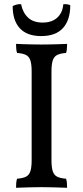

<svg xmlns="http://www.w3.org/2000/svg" viewBox="-20 -887 394 910"><path d="M130 -549Q130 -582 124 -600.5Q118 -619 103 -626.5Q88 -634 61 -636Q58 -644 57 -655Q56 -666 56 -679Q74 -678 94 -677.5Q114 -677 135 -676.5Q156 -676 177 -676Q198 -676 218.5 -676.5Q239 -677 258.5 -677.5Q278 -678 298 -679Q298 -666 297 -655Q296 -644 293 -636Q266 -634 251 -626.5Q236 -619 230 -600.5Q224 -582 224 -549V-127Q224 -94 230 -75.5Q236 -57 251 -49.5Q266 -42 293 -40Q296 -32 297 -21Q298 -10 298 3Q268 2 237 1Q206 0 177 0Q148 0 115 1Q82 2 56 3Q56 -10 57 -21Q58 -32 61 -40Q88 -42 103 -49.5Q118 -57 124 -75.5Q130 -94 130 -127ZM175 -716Q108 -716 74 -753Q40 -790 40 -858Q49 -863 59.5 -865.5Q70 -868 80 -867Q88 -827 113 -803.5Q138 -780 182 -780Q226 -780 251.5 -803.5Q277 -827 280 -867Q290 -868 299 -866.5Q308 -865 313 -862Q313 -792 278.5 -754Q244 -716 175 -716Z"/></svg>

Font: Vollkorn
Style: Regular
Weight: 400
Designer: Friedrich Althausen
Foundry: Friedrich Althausen
Version: Version 4.104